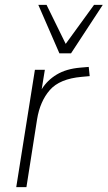

<svg xmlns="http://www.w3.org/2000/svg" viewBox="-20 -772 444 792"><path d="M47 0 124 -484H165L152 -404Q175 -441 214 -464.5Q253 -488 311 -493L346 -496L350 -458L317 -455Q226 -447 185.5 -400.5Q145 -354 133 -280L89 0ZM225 -552 138 -752H172L251 -591L368 -752H404L273 -552Z"/></svg>

Font: Nunito Sans ExtraLight
Style: Italic
Weight: 200
Italic angle: -9°
Designer: Vernon Adams
Foundry: Vernon Adams
Version: Version 3.006; ttfautohint (v1.8.3)